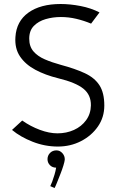

<svg xmlns="http://www.w3.org/2000/svg" viewBox="-20 -724 581 959"><path d="M269 8Q204 8 143 -16Q82 -40 40 -75L91 -122Q132 -93 179 -75.5Q226 -58 267 -58Q312 -58 349.5 -75Q387 -92 410 -123.5Q433 -155 434 -197Q435 -250 396.5 -281Q358 -312 271 -333Q206 -349 156.5 -375.5Q107 -402 80 -442Q53 -482 57 -539Q62 -618 122 -661Q182 -704 283 -704Q330 -704 382 -694Q434 -684 477 -662L435 -606Q399 -621 361 -630Q323 -639 284 -639Q244 -639 208 -628.5Q172 -618 149 -594.5Q126 -571 126 -531Q126 -492 147 -467.5Q168 -443 204 -427.5Q240 -412 284 -400Q355 -381 403.5 -358.5Q452 -336 476.5 -298.5Q501 -261 501 -197Q501 -138 469 -92Q437 -46 384.5 -19Q332 8 269 8ZM217.3 71.1Q217.3 53 229.8 40Q242.3 27.1 262.1 27.1Q279.4 27.1 291.9 41.3Q304.4 55.6 303.5 73.7Q302.7 83.2 296.6 103Q290.6 122.9 281.5 145.7Q272.5 168.6 264.7 188Q256.9 207.4 252.6 215.2L231.1 205.7Q234.5 199.7 240.6 183.7Q246.6 167.7 252.2 148.7Q257.8 129.8 260.4 113.4Q241.4 113.4 229.3 100.9Q217.3 88.4 217.3 71.1Z"/></svg>

Font: Kulim Park Light
Style: Regular
Weight: 300
Designer: Noponies / Dale Sattler
Foundry: Noponies
Version: Version 1.000; ttfautohint (v1.8.3)